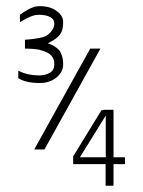

<svg xmlns="http://www.w3.org/2000/svg" viewBox="-20 -715 460 616"><path d="M319.3 -210.4V-344.2L236.3 -210.4ZM344.2 -210.4H380.9V-188.5H344.2V-119.1H318.8V-188.5H214.8V-213.4L305.2 -360.8L312.5 -362.8H344.2ZM302.2 -559.1 122.6 -235.4H89.8L269.5 -559.1ZM133.3 -575.7Q142.6 -573.7 155.3 -565.9Q163.6 -560.5 168.9 -554.9Q174.3 -549.3 178.5 -537.1Q182.6 -524.9 182.6 -507.3Q182.6 -484.4 161.4 -466.6Q140.1 -448.7 107.4 -448.7Q62 -448.7 38.6 -464.4V-488.3Q67.9 -473.1 106 -473.1Q124.5 -473.1 139.4 -481.2Q154.3 -489.3 154.3 -509.3Q154.3 -535.6 130.4 -546.9Q124 -549.8 117.4 -552Q110.8 -554.2 106 -555.4Q101.1 -556.6 93.5 -557.4Q85.9 -558.1 82.5 -558.3Q79.1 -558.6 70.8 -558.8Q62.5 -559.1 60.1 -559.1V-587.4Q115.2 -591.3 130.9 -601.6Q154.3 -619.1 154.3 -639.2Q154.3 -653.3 140.9 -660.4Q127.4 -667.5 106 -667.5Q99.1 -667.5 93.3 -666.5Q87.4 -665.5 80.1 -662.6Q72.8 -659.7 69.6 -658.2Q66.4 -656.7 56.6 -651.1Q46.9 -645.5 43.9 -644V-667.5Q44.4 -667.5 48.6 -670.7Q52.7 -673.8 53.7 -674.6Q54.7 -675.3 59.1 -678Q63.5 -680.7 65.4 -681.6Q67.4 -682.6 71.5 -685.1Q75.7 -687.5 78.4 -688.5Q81.1 -689.5 85 -691.2Q88.9 -692.9 92.3 -693.6Q95.7 -694.3 99.6 -694.8Q103.5 -695.3 107.4 -695.3Q140.6 -695.3 161.6 -679.9Q182.6 -664.6 182.6 -645Q182.6 -621.1 175.5 -608.9Q168.5 -596.7 152.8 -586.9Q136.2 -577.1 133.3 -575.7Z"/></svg>

Font: LaylaThuluth
Style: Regular
Weight: 400
Version: Version 2.0